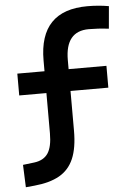

<svg xmlns="http://www.w3.org/2000/svg" viewBox="-61 -748 709 1027"><g transform="rotate(-5 293.0 -235.0)"><path d="M189 -175.8V-434.6Q189 -703.1 447.3 -703.1Q507.3 -703.1 562.5 -693.4L551.8 -573.2Q519 -577.1 493.7 -578.6Q468.3 -580.1 444.3 -580.1Q318.4 -580.1 318.4 -425.3V-175.8ZM35.6 232.9 30.8 112.3 91.8 105Q142.6 98.6 165.8 64Q189 29.3 189 -43V-187.5H318.4V-45.9Q318.4 46.4 293.7 104Q269 161.6 216.8 191.2Q164.6 220.7 82 228.5ZM43 -259.3V-376.5H521.5V-259.3Z"/></g></svg>

Font: Cascadia Mono PL
Style: Regular
Weight: 400
Monospace: yes
Designer: Aaron Bell
Foundry: Saja Typeworks
Version: Version 2102.003